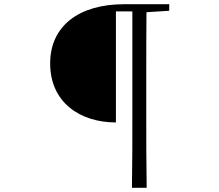

<svg xmlns="http://www.w3.org/2000/svg" viewBox="-20 -755 1040 911"><path d="M606 136H676C674 25 674 -89 674 -203V-395C674 -496 674 -598 675 -697L783 -704V-735H569C356 -735 218 -633 218 -454C218 -269 360 -174 530 -174V-701H608V-202C608 -89 608 25 606 136Z"/></svg>

Font: Kiri Minchoo Light
Style: Regular
Weight: 300
Designer: Ryoko NISHIZUKA 西塚涼子 (kana & ideographs); Frank Grießhammer (Latin, Greek & Cyrillic);
akenotsuki.com/eyeben/fonts/ (U+
Foundry: Adobe
akenotsuki.com/eyeben/fonts/
Version: Version 4.002;hotconv 1.0.119;makeotfexe 2.5.65604